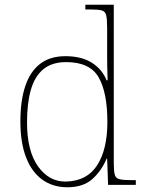

<svg xmlns="http://www.w3.org/2000/svg" viewBox="-20 -780 610 810"><path d="M264 10Q203 10 158.5 -22Q114 -54 90 -116Q66 -178 66 -267Q66 -355 86.5 -416.5Q107 -478 149 -510.5Q191 -543 256 -543Q323 -543 366.5 -516Q410 -489 430 -441H434Q433 -469 432.5 -495.5Q432 -522 432 -543V-662Q432 -699 428 -715.5Q424 -732 409.5 -736Q395 -740 365 -740H340V-760H460V-94Q460 -59 464 -43.5Q468 -28 484 -24Q500 -20 537 -20H553V0H436L432 -111H430Q408 -59 369.5 -24.5Q331 10 264 10ZM258 -14Q347 -16 390 -83Q433 -150 433 -265Q433 -390 396 -454Q359 -518 259 -518Q200 -518 163.5 -488.5Q127 -459 110.5 -402Q94 -345 94 -264Q94 -143 140.5 -78Q187 -13 258 -14Z"/></svg>

Font: Noto Serif Armenian Thin
Style: Regular
Weight: 250
Version: Version 2.007